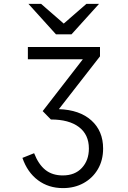

<svg xmlns="http://www.w3.org/2000/svg" viewBox="-20 -752 656 985"><path d="M303 213Q229 213 174.8 172.5Q120.5 132 95 58L155 34Q177.5 91.5 213 119.8Q248.5 148 302 148Q364.5 148 400.2 109.2Q436 70.5 436 10Q436 -61.5 385 -100.2Q334 -139 241 -139L199 -182L405 -448H123V-511H493V-463L282 -192Q388.5 -188.5 448.8 -134.2Q509 -80 509 10Q509 70 482.2 115.8Q455.5 161.5 409 187.2Q362.5 213 303 213ZM267 -576 126 -732H191L307 -631L423 -732H488L347 -576Z"/></svg>

Font: Overpass Mono Light
Style: Regular
Weight: 300
Monospace: yes
Designer: Delve Withrington, Dave Bailey
Foundry: Delve Fonts LLC
Version: Version 4.000